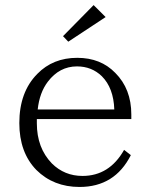

<svg xmlns="http://www.w3.org/2000/svg" viewBox="-20 -740 598 766"><path d="M353.5 -719.7 401.4 -671.9 252.4 -573.7 231.4 -595.7ZM503.9 -265.1H127V-248Q127 -149.9 187 -87.9Q237.3 -38.1 309.1 -38.1Q416.5 -38.1 475.1 -142.1L502 -121.1Q438 5.9 297.4 5.9Q193.4 5.9 125 -62Q57.1 -131.8 57.1 -249Q57.1 -373 128.9 -445.3Q191.4 -509.3 288.1 -509.3Q381.8 -509.3 439.9 -449.2Q503.9 -385.3 503.9 -283.2ZM436 -303.2Q433.1 -389.2 386.2 -436Q345.7 -475.1 287.1 -475.1Q217.3 -475.1 170.9 -414.1Q137.7 -370.6 130.4 -303.2Z"/></svg>

Font: I.MingCP
Style: Regular
Weight: 400
Designer: I.Font Project
Version: Version 8.000; Sep 06, 2022